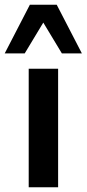

<svg xmlns="http://www.w3.org/2000/svg" viewBox="-54 -796 368 816"><path d="M68 0V-504H193V0ZM-34 -569 73 -776H187L294 -569H209L130 -700L51 -569Z"/></svg>

Font: Nunitoga
Style: Bold
Weight: 700
Designer: Vernon Adams
Foundry: Vernon Adams
Version: Version 1.0